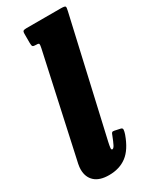

<svg xmlns="http://www.w3.org/2000/svg" viewBox="-210 -835 738 912"><g transform="rotate(-30 159.5 -379.5)"><path d="M320 -751.5 175.5 -118Q174.5 -113 172.2 -101.8Q170 -90.5 170 -87Q170 -77.5 174.5 -77.5Q182 -77.5 189.2 -91.8Q196.5 -106 207 -133Q211 -145.5 214.8 -148.5Q218.5 -151.5 227.5 -149.5L258 -143Q268.5 -141 267.8 -131.5Q267 -122 262.5 -108.5Q237.5 -38.5 198 -8.8Q158.5 21 101 21Q49.5 21 23 -3.2Q-3.5 -27.5 -3.5 -69.5Q-3.5 -82 -0.2 -99Q3 -116 6 -127L123 -662.5Q126.5 -679 125.2 -683.8Q124 -688.5 112.5 -688.5H110Q95 -688.5 91.2 -692.5Q87.5 -696.5 87.5 -712V-760.5Q87.5 -774 92 -777Q96.5 -780 109.5 -780H295Q318.5 -780 321.8 -775.5Q325 -771 320 -751.5Z"/></g></svg>

Font: Besley* Condensed Heavy
Style: Italic
Weight: 800
Width: 3
Italic angle: -13°
Designer: Owen Earl
Foundry: indestructible type*
Version: Version 3.000; ttfautohint (v1.8.3)